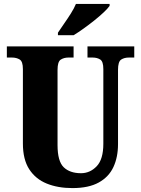

<svg xmlns="http://www.w3.org/2000/svg" viewBox="-20 -951 720 981"><path d="M350 10Q276 10 219 -13Q162 -36 129.5 -86Q97 -136 97 -218V-598Q97 -637 80.5 -647Q64 -657 41 -657H15V-714H356V-657H330Q307 -657 290.5 -646.5Q274 -636 274 -594V-210Q274 -127 305.5 -96.5Q337 -66 394 -66Q440 -66 474 -101.5Q508 -137 508 -217V-598Q508 -637 492 -647Q476 -657 453 -657H427V-714H666V-657H639Q615 -657 599 -646.5Q583 -636 583 -594V-215Q583 -148 559.5 -97.5Q536 -47 484.5 -18.5Q433 10 350 10ZM276 -784Q289 -804 307 -829.5Q325 -855 342 -882Q359 -909 368 -931H540V-921Q531 -908 510.5 -888.5Q490 -869 462.5 -847Q435 -825 407 -805Q379 -785 356 -771H276Z"/></svg>

Font: Noto Serif Hebrew Condensed Black
Style: Regular
Weight: 900
Width: 3
Designer: Monotype Design Team
Foundry: Monotype Imaging Inc.
Version: Version 2.004; ttfautohint (v1.8.4.7-5d5b)